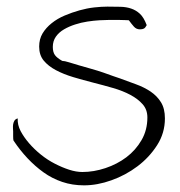

<svg xmlns="http://www.w3.org/2000/svg" viewBox="-20 -556 542 577"><path d="M20.5 -133.8Q19.5 -136.7 19.5 -147Q19.5 -157.2 19.5 -161.1Q19.5 -164.1 19 -170.4Q18.6 -176.8 19.5 -182.6Q20.5 -188.5 23.4 -193.4Q26.4 -198.2 33.2 -200.2Q32.2 -180.7 42 -162.1Q51.8 -143.6 67.4 -125.5Q83 -107.4 103 -91.3Q123 -75.2 145 -64Q167 -52.7 188 -45.9Q209 -39.1 227.5 -39.1Q261.7 -39.1 296.9 -50.8Q332 -62.5 359.9 -83.5Q387.7 -104.5 405.3 -134.8Q422.9 -165 422.9 -203.1Q422.9 -226.6 408.7 -242.7Q394.5 -258.8 371.6 -271Q348.6 -283.2 319.8 -291.5Q291 -299.8 260.3 -307.6Q229.5 -315.4 200.2 -324.2Q170.9 -333 147.9 -345.2Q125 -357.4 111.3 -374Q97.7 -390.6 97.7 -416Q97.7 -438.5 107.9 -455.6Q118.2 -472.7 135.3 -486.3Q152.3 -500 174.3 -509.3Q196.3 -518.6 218.8 -524.9Q241.2 -531.2 263.2 -533.7Q285.2 -536.1 302.7 -536.1Q325.2 -536.1 342.3 -535.6Q359.4 -535.2 374 -530.3Q388.7 -525.4 400.4 -514.6Q412.1 -503.9 420.9 -480.5Q417 -472.7 412.6 -470.2Q408.2 -467.8 400.4 -467.8Q389.6 -467.8 382.3 -476.1Q375 -484.4 367.2 -495.1Q364.3 -495.1 355.5 -495.6Q346.7 -496.1 337.4 -496.1Q328.1 -496.1 319.8 -496.1Q311.5 -496.1 307.6 -496.1Q295.9 -496.1 278.8 -495.1Q261.7 -494.1 242.7 -491.2Q223.6 -488.3 205.6 -482.4Q187.5 -476.6 172.4 -467.8Q157.2 -459 147.9 -445.8Q138.7 -432.6 138.7 -415Q138.7 -399.4 145 -390.6Q151.4 -381.8 167 -373Q173.8 -373 187.5 -368.7Q201.2 -364.3 218.3 -359.4Q235.4 -354.5 254.4 -349.1Q273.4 -343.8 290.5 -337.9Q307.6 -332 320.8 -327.1Q334 -322.3 340.8 -320.3Q364.3 -311.5 388.7 -302.7Q413.1 -293.9 432.6 -280.8Q452.1 -267.6 463.9 -248.5Q475.6 -229.5 475.6 -200.2Q475.6 -156.2 452.1 -119.6Q428.7 -83 393.1 -56.2Q357.4 -29.3 314.9 -14.2Q272.5 1 232.4 1Q197.3 1 167 -9.3Q136.7 -19.5 110.8 -38.1Q85 -56.6 62.5 -80.6Q40 -104.5 20.5 -133.8Z"/></svg>

Font: The Girl Next Door
Style: Regular
Weight: 400
Designer: Kimberly Geswein
Foundry: Kimberly Geswein
Version: Version 1.002 2010